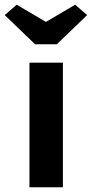

<svg xmlns="http://www.w3.org/2000/svg" viewBox="-59 -795 390 815"><path d="M66 0V-529H208V0ZM90 -607 -39 -731 12 -775 136 -702 260 -775 311 -731 182 -607Z"/></svg>

Font: Our Lexend SemiBold
Style: Regular
Weight: 600
Designer: Bonnie Shaver-Troup, Thomas Jockin
Foundry: Lexend
Version: Version 1.007